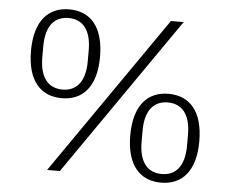

<svg xmlns="http://www.w3.org/2000/svg" viewBox="-51 -770 1011 842"><g transform="rotate(5 454.0 -349.0)"><path d="M185 0 669 -698H725L241 0ZM221 -319C129 -319 69 -382 69 -514C69 -647 129 -710 221 -710C313 -710 373 -647 373 -514C373 -382 313 -319 221 -319ZM221 -357C281 -357 321 -398 321 -490V-539C321 -631 281 -672 221 -672C161 -672 121 -631 121 -539V-490C121 -398 161 -357 221 -357ZM687 12C595 12 535 -51 535 -183C535 -316 595 -379 687 -379C779 -379 839 -316 839 -183C839 -51 779 12 687 12ZM687 -26C747 -26 787 -67 787 -159V-208C787 -300 747 -341 687 -341C627 -341 587 -300 587 -208V-159C587 -67 627 -26 687 -26Z"/></g></svg>

Font: Plexus Sans Light
Style: Regular
Weight: 300
Version: Version 2.001;PS 002.001;hotconv 1.0.70;makeotf.lib2.5.58329